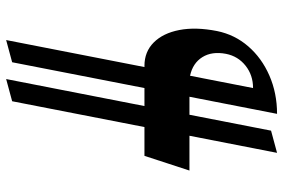

<svg xmlns="http://www.w3.org/2000/svg" viewBox="-172 -586 943 640"><g transform="rotate(90 300.0 -265.5)"><path d="M113 186 203 -275H199Q152 -275 121 -306Q90 -337 79.5 -391.5Q69 -446 83 -517Q95 -576 134 -621Q173 -666 231.5 -691.5Q290 -717 359 -717L302 -425H362L415 -697L489 -717L432 -425H548L499 -275H403L317 166L243 186L333 -275H273L187 166ZM159 -547Q150 -500 170 -468Q190 -436 232 -427L273 -637Q230 -637 198.5 -612Q167 -587 159 -547Z"/></g></svg>

Font: Wittgenstein-Italic Regular
Style: Italic
Weight: 400
Italic angle: -11°
Designer: Jörg Drees
Foundry: Jörg Drees
Version: Version 1.000; ttfautohint (v1.8.4.7-5d5b)